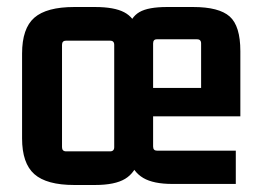

<svg xmlns="http://www.w3.org/2000/svg" viewBox="-20 -519 744 548"><path d="M294 -403H169Q157 -403 157 -391V-99Q157 -87 169 -87H294Q306 -87 306 -99V-391Q306 -403 294 -403ZM348 -65H377Q366 -26 337 -8.5Q308 9 251 9H192Q113 9 78 -22Q43 -53 43 -124V-366Q43 -438 78 -468.5Q113 -499 192 -499H251Q306 -499 334.5 -484Q363 -469 373 -435H345Q353 -470 378 -484.5Q403 -499 457 -499H531Q605 -499 635.5 -472Q666 -445 666 -373V-187H403V-268H554V-395Q554 -407 542 -407H428Q417 -407 417 -395V-101Q417 -89 428 -89H653V6H472Q418 6 389 -11Q360 -28 348 -65Z"/></svg>

Font: Gemunu Libre ExtraLight
Style: Bold
Weight: 700
Version: Version 1.100